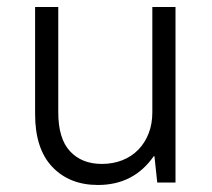

<svg xmlns="http://www.w3.org/2000/svg" viewBox="-20 -520 605 547"><path d="M259 7Q178 7 129 -44.5Q80 -96 80 -195V-500H146V-200Q146 -125 179.5 -89Q213 -53 270 -53Q302 -53 328.5 -63.5Q355 -74 374 -93.5Q393 -113 403.5 -140Q414 -167 414 -200V-500H480V0H428L420 -75H418Q361 7 259 7Z"/></svg>

Font: PT Root UI
Style: Regular
Weight: 400
Designer: Vitaly Kuzmin
Foundry: ParaType Ltd.
Version: Version 2.001G